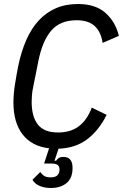

<svg xmlns="http://www.w3.org/2000/svg" viewBox="-20 -730 613 958"><path d="M342 108Q342 159 312 183.5Q282 208 234 208Q202 208 177.5 197.5Q153 187 142 167L181 128Q188 139 199.5 147Q211 155 233 155Q256 155 266.5 144.5Q277 134 277 116Q277 100 267.5 93Q258 86 235 86H200L225 10Q139 0 93 -59Q47 -118 47 -219Q47 -261 55 -311Q63 -361 71 -401Q86 -473 111 -530Q136 -587 172.5 -627Q209 -667 258 -688.5Q307 -710 369 -710Q457 -710 507 -665Q557 -620 573 -551L492 -516Q484 -571 452.5 -600Q421 -629 362 -629Q280 -629 235.5 -577Q191 -525 171 -423L146 -298Q141 -275 139.5 -256Q138 -237 138 -222Q138 -148 169 -108.5Q200 -69 269 -69Q333 -69 374 -100.5Q415 -132 438 -193L512 -157Q474 -80 415.5 -35.5Q357 9 272 12L252 72H260Q265 64 273 58.5Q281 53 297 53Q342 53 342 108Z"/></svg>

Font: IBM Plex Sans Condensed Text
Style: Italic
Weight: 450
Width: 3
Italic angle: -11°
Designer: Mike Abbink, Paul van der Laan, Pieter van Rosmalen
Foundry: Bold Monday
Version: Version 1.1